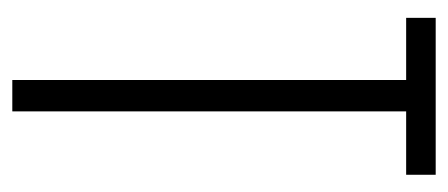

<svg xmlns="http://www.w3.org/2000/svg" viewBox="-228 -500 728 312"><g transform="rotate(90 136.0 -344.0)"><path d="M110 0V-640H9V-688H264V-640H161V0Z"/></g></svg>

Font: Saira Ultra Condensed Light
Style: Regular
Weight: 300
Width: 1
Designer: Hector Gatti with collaboration of the Omnibus-Type team
Foundry: Omnibus-Type
Version: Version 1.001; ttfautohint (v1.8)